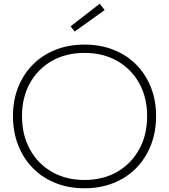

<svg xmlns="http://www.w3.org/2000/svg" viewBox="-20 -1000 906 1029"><path d="M433 9Q348 9 277.8 -19Q207.5 -47 156.5 -98.8Q105.5 -150.5 77.5 -221.5Q49.5 -292.5 49.5 -378Q49.5 -462.5 77.5 -532.8Q105.5 -603 156.5 -654.2Q207.5 -705.5 277.8 -733.2Q348 -761 433 -761Q518 -761 588.2 -733.2Q658.5 -705.5 709.5 -654.2Q760.5 -603 788.5 -532.8Q816.5 -462.5 816.5 -378Q816.5 -292.5 788.5 -221.5Q760.5 -150.5 709.5 -98.8Q658.5 -47 588.2 -19Q518 9 433 9ZM433 -35.5Q532.5 -35.5 608 -79Q683.5 -122.5 726 -199.8Q768.5 -277 768.5 -378Q768.5 -478 726 -554.2Q683.5 -630.5 608 -673.5Q532.5 -716.5 433 -716.5Q333.5 -716.5 258 -673.5Q182.5 -630.5 140.2 -554.2Q98 -478 98 -378Q98 -277 140.2 -199.8Q182.5 -122.5 258 -79Q333.5 -35.5 433 -35.5ZM514.5 -980 541 -946 380 -831 358.5 -859Z"/></svg>

Font: Hepta Slab Light
Style: Regular
Weight: 300
Designer: Michael LaGattuta
Foundry: Michael LaGattuta
Version: Version 1.102